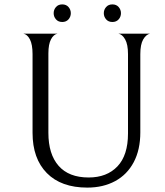

<svg xmlns="http://www.w3.org/2000/svg" viewBox="-20 -841 752 873"><path d="M377 12Q258 12 193 -54Q128 -120 128 -237V-595Q128 -639 116 -662Q104 -685 86 -688H242Q224 -685 212 -662.5Q200 -640 200 -598V-237Q200 -140 246.5 -87Q293 -34 383 -34Q466 -34 514 -84.5Q562 -135 562 -234V-595Q562 -639 549 -662Q536 -685 518 -688H662Q644 -684 631 -661.5Q618 -639 618 -595V-239Q618 -160 588 -103.5Q558 -47 503.5 -17.5Q449 12 377 12ZM224 -781Q224 -797 234.5 -809Q245 -821 263 -821Q281 -821 291.5 -809Q302 -797 302 -781Q302 -765 291.5 -753Q281 -741 263 -741Q245 -741 234.5 -753Q224 -765 224 -781ZM452 -781Q452 -797 462.5 -809Q473 -821 491 -821Q509 -821 519.5 -809Q530 -797 530 -781Q530 -765 519.5 -753Q509 -741 491 -741Q473 -741 462.5 -753Q452 -765 452 -781Z"/></svg>

Font: BellefairVN
Style: Regular
Weight: 400
Designer: Nick Shinn, Liron Lavi Turkenic
Foundry: Shinntype
Version: Version 1.003